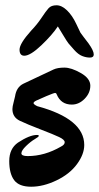

<svg xmlns="http://www.w3.org/2000/svg" viewBox="-20 -706 375 727"><path d="M252 -310Q211 -310 195 -348Q193 -354 188.5 -354Q184 -354 155.5 -342Q127 -330 117 -325Q107 -320 107 -315.5Q107 -311 121 -304Q299 -256 299 -157Q299 -122 271.5 -84.5Q244 -47 194 -23Q144 1 98 1Q52 1 33.5 -24Q15 -49 15 -96Q15 -143 48 -166Q92 -195 120 -195Q127 -195 127 -191.5Q127 -188 111.5 -179Q96 -170 78.5 -153Q61 -136 61 -125.5Q61 -115 85 -115Q149 -115 211 -151Q225 -158 225 -167.5Q225 -177 204 -187Q183 -197 133.5 -216Q84 -235 55.5 -248.5Q27 -262 27 -293Q27 -302 31.5 -318.5Q36 -335 37 -341Q42 -376 68.5 -389Q95 -402 183 -443Q198 -450 224 -450Q250 -450 286 -429.5Q322 -409 322 -381.5Q322 -354 300.5 -332Q279 -310 252 -310ZM335 -500Q335 -488 320.5 -488Q306 -488 291 -494Q276 -500 260.5 -517.5Q245 -535 239.5 -541.5Q234 -548 217 -576.5Q200 -605 199 -606Q178 -574 136.5 -534.5Q95 -495 72 -495Q54 -495 54 -518Q54 -541 98 -590Q121 -614 137.5 -639Q154 -664 164 -675Q174 -686 194 -686Q214 -686 234 -666.5Q254 -647 268.5 -616Q283 -585 284.5 -582.5Q286 -580 297 -565.5Q308 -551 315 -542Q335 -514 335 -500Z"/></svg>

Font: Devonshire
Style: Regular
Weight: 400
Designer: Astigmatic (AOETI)
Foundry: Astigmatic (AOETI)
Version: Version 1.001